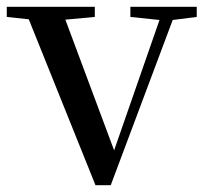

<svg xmlns="http://www.w3.org/2000/svg" viewBox="-29 -542 606 567"><path d="M356 -492 442 -483 308 -98 164 -484 251 -492V-522H-9V-492L56 -485L253 5H298L481 -483L552 -492V-522H356Z"/></svg>

Font: Source Han Serif SC Medium
Style: Regular
Weight: 500
Designer: Ryoko NISHIZUKA 西塚涼子 (kana & ideographs); Frank Grießhammer (Latin, Greek & Cyrillic); Wenlong ZHANG 张文龙 (bopomofo); San
Foundry: Adobe
Version: Version 2.003;hotconv 1.1.1;makeotfexe 2.6.0